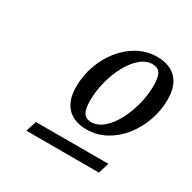

<svg xmlns="http://www.w3.org/2000/svg" viewBox="-109 -793 662 663"><g transform="rotate(30 221.5 -461.5)"><path d="M74 -238 87.5 -280.5H376.5L363.5 -238ZM338.5 -685Q389.5 -685 416.2 -656.5Q443 -628 443 -575.5Q443 -530.5 428 -489Q413 -447.5 387 -415.2Q361 -383 326.2 -364.2Q291.5 -345.5 251.5 -345.5Q200.5 -345.5 173.8 -374Q147 -402.5 147 -455Q147 -500.5 161.8 -541.8Q176.5 -583 202.8 -615.2Q229 -647.5 263.8 -666.2Q298.5 -685 338.5 -685ZM253 -375.5Q278 -375.5 300.8 -395Q323.5 -414.5 340.5 -446.8Q357.5 -479 367.2 -517Q377 -555 377 -592.5Q377 -625.5 368 -640.2Q359 -655 336.5 -655Q311.5 -655 289 -635.5Q266.5 -616 249.2 -584Q232 -552 222.2 -513.8Q212.5 -475.5 212.5 -438Q212.5 -405.5 221.8 -390.5Q231 -375.5 253 -375.5Z"/></g></svg>

Font: Newsreader 24pt
Style: Italic
Weight: 400
Italic angle: -17°
Designer: Hugues Gentile
Foundry: Production Type
Version: Version 1.003